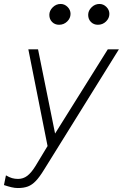

<svg xmlns="http://www.w3.org/2000/svg" viewBox="-25 -730 645 969"><path d="M65 219Q50 219 33 215Q16 211 -5 204L5 155Q22 165 36 169Q50 173 66 173Q92 173 112.5 157.5Q133 142 154 108L215 7L118 -481H167L253 -56L519 -481H575L197 127Q175 163 156 183Q137 203 116 211Q95 219 65 219ZM273 -605Q252 -605 238 -619Q224 -633 224 -655Q224 -676 241 -693Q258 -710 281 -710Q301 -710 316 -695Q331 -680 331 -660Q331 -638 314 -621.5Q297 -605 273 -605ZM469 -605Q448 -605 434 -619Q420 -633 420 -655Q420 -676 437 -693Q454 -710 477 -710Q497 -710 512 -695Q527 -680 527 -660Q527 -638 510 -621.5Q493 -605 469 -605Z"/></svg>

Font: Red Hat Mono
Style: Italic
Weight: 300
Italic angle: -12°
Monospace: yes
Designer: Pentagram, MCKL
Foundry: Pentagram, MCKL
Version: Version 1.023